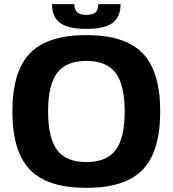

<svg xmlns="http://www.w3.org/2000/svg" viewBox="-20 -890 836 930"><path d="M125 -632Q210 -720 398 -720Q586 -720 671 -632Q756 -544 756 -350Q756 -156 671 -68Q586 20 398 20Q210 20 125 -68Q40 -156 40 -350Q40 -544 125 -632ZM398 -595Q301 -595 257 -537Q213 -479 213 -350Q213 -221 257 -163Q301 -105 398 -105Q496 -105 540 -163Q584 -221 584 -350Q584 -479 540 -537Q496 -595 398 -595ZM564 -870Q564 -807 524.5 -778.5Q485 -750 398 -750Q311 -750 271.5 -778.5Q232 -807 232 -870H340Q340 -819 393 -818H398Q429 -818 442.5 -830Q456 -842 456 -870Z"/></svg>

Font: Fivo Sans
Style: Regular
Weight: 700
Designer: Alexander Slobzheninov
Foundry: Alexander Slobzheninov
Version: 1.0